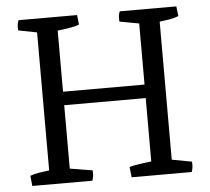

<svg xmlns="http://www.w3.org/2000/svg" viewBox="-51 -762 892 816"><g transform="rotate(-5 395.0 -353.5)"><path d="M49.8 -43.9Q68.4 -50.8 89.8 -54Q111.3 -57.1 131.3 -59.6V-648.4L52.7 -663.6Q51.8 -666 51.8 -671.6Q51.8 -677.2 51.8 -680.7Q51.8 -688 53.7 -695.8Q55.7 -703.6 57.6 -707H307.1L311.5 -666Q302.7 -662.1 290.3 -659.4Q277.8 -656.7 264.6 -654.5Q251.5 -652.3 239.5 -650.9Q227.5 -649.4 219.2 -648.4V-387.7H566.9V-648.4L484.4 -663.6Q483.4 -666 483.4 -671.6Q483.4 -677.2 483.4 -680.7Q483.4 -688 485.4 -695.8Q487.3 -703.6 489.3 -707H730.5L735.4 -665Q716.3 -657.7 695.3 -654.3Q674.3 -650.9 654.3 -648.4V-59.6L738.8 -43.9Q739.7 -41.5 739.7 -36.4Q739.7 -31.2 739.7 -27.8Q739.7 -21 737.8 -12.2Q735.8 -3.4 734.4 0H478L473.1 -43.9Q482.4 -47.4 494.6 -49.6Q506.8 -51.8 519.5 -53.7Q532.2 -55.7 544.4 -56.9Q556.6 -58.1 566.9 -59.6V-330.1H219.2V-59.6L314.9 -43.9Q315.9 -41.5 315.9 -36.4Q315.9 -31.2 315.9 -27.8Q315.9 -21 314 -12.2Q312 -3.4 310.5 0H54.2Z"/></g></svg>

Font: Fjord
Style: One
Weight: 400
Designer: Viktoriya Grabowska
Foundry: Viktoriya Grabowska
Version: Version 1.002